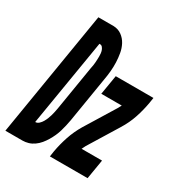

<svg xmlns="http://www.w3.org/2000/svg" viewBox="-220 -855 914 975"><g transform="rotate(30 237.0 -367.5)"><path d="M-47 0 74 -735H164Q191 -734 211.5 -719Q232 -704 244 -681.5Q256 -659 260.5 -633Q265 -607 266 -581Q267 -555 264.5 -528Q262 -501 257 -474L214 -212Q211 -195 207 -177.5Q203 -160 198 -143Q193 -126 185.5 -109.5Q178 -93 168.5 -77Q159 -61 147 -46.5Q135 -32 119.5 -21Q104 -10 87 -5Q70 0 53 0ZM62 -114Q74 -114 83.5 -123Q93 -132 99 -142.5Q105 -153 109.5 -164Q114 -175 117 -186Q120 -197 122.5 -208Q125 -219 127 -231L170 -493Q172 -502 173.5 -511Q175 -520 175.5 -529Q176 -538 176.5 -547Q177 -556 177 -565Q177 -574 176 -583Q175 -592 172 -600Q169 -608 163.5 -614.5Q158 -621 149 -621H146ZM214 0 219 -33Q227 -78 242 -123Q257 -168 282 -210L389 -384Q392 -390 395 -395Q398 -400 401 -406H281L300 -520H521L516 -488Q508 -442 493 -397Q478 -352 452 -310L345 -136Q342 -130 339.5 -125Q337 -120 334 -114H454L435 0Z"/></g></svg>

Font: Iosevka Term Curly Hv Obl
Style: Regular
Weight: 900
Italic angle: -9°
Designer: Belleve Invis
Foundry: Belleve Invis
Version: Version 32.3.0